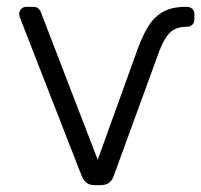

<svg xmlns="http://www.w3.org/2000/svg" viewBox="-20 -540 587 560"><path d="M257 0Q241 0 232.5 -7Q224 -14 219 -25L38 -489Q36 -495 36 -500Q36 -508 42 -514Q48 -520 56 -520H77Q87 -520 92.5 -514.5Q98 -509 99 -505L265 -74L383 -401Q398 -441 415 -467Q432 -493 457.5 -506.5Q483 -520 521 -520H525Q535 -520 541 -514Q547 -508 547 -498V-484Q547 -474 541 -468Q535 -462 525 -462Q494 -462 476.5 -445.5Q459 -429 445 -392L311 -25Q307 -14 298 -7Q289 0 273 0Z"/></svg>

Font: Rubik Light
Style: Regular
Weight: 300
Designer: Hubert and Fischer
Foundry: Hubert and Fischer
Version: Version 2.300;gftools[0.9.30]